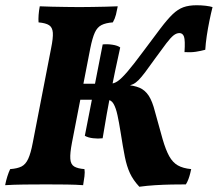

<svg xmlns="http://www.w3.org/2000/svg" viewBox="-34 -703 831 732"><path d="M-14.4 3Q-11.4 -13.1 -6.1 -30.1Q-0.7 -47.1 4.8 -58.3Q32.3 -60.3 48.1 -68.3Q63.8 -76.3 73.5 -97.4Q83.3 -118.5 90.8 -158.3L160.8 -518.7Q168.9 -558.5 167.4 -578.5Q165.9 -598.6 153.2 -606.9Q140.5 -615.2 113 -617.7Q112 -629.4 113.2 -646.1Q114.5 -662.9 117.6 -679Q135.5 -678 162.1 -677.5Q188.6 -677 217.4 -676.5Q246.3 -676 268.8 -676Q291.9 -676 318.2 -676.5Q344.4 -677 369.7 -677.5Q394.9 -678 414.9 -679Q411.9 -662.3 408.1 -647.2Q404.3 -632 396.2 -617.7Q369.1 -615.7 352.9 -607.4Q336.7 -599.2 327.5 -578.8Q318.2 -558.5 310.2 -518.7L240.2 -158.3Q232.6 -118.5 234.1 -97.4Q235.5 -76.3 248.8 -68.3Q262 -60.3 288 -58.3Q290 -47.7 288 -30.9Q286 -14.1 282.9 3Q257.1 1 220.1 0.5Q183.1 0 142.1 0Q101.1 0 58.7 0.5Q16.3 1 -14.4 3ZM497.2 9Q473.6 -16.5 461.5 -42.5Q449.4 -68.4 442 -105.1Q434.7 -141.7 425.8 -198.9Q419.9 -236.2 413.9 -263.8Q408 -291.4 399 -307Q390 -322.7 374.1 -322.7H259.5L271.1 -383.8H385.7Q400.8 -383.8 415.1 -393.8Q429.4 -403.7 451.9 -429.9Q474.4 -456.1 511.4 -506Q551.8 -560.4 578 -594.9Q604.2 -629.4 624 -648.5Q643.8 -667.5 664.9 -675.3Q686 -683 715.8 -683Q734 -683 750.4 -681Q766.7 -679 776.3 -676Q770.2 -652 764.4 -623.5Q758.6 -595.1 754.3 -566.4Q750 -537.8 748.6 -513.3Q732.4 -508.8 712.9 -505.7Q693.5 -502.7 669.4 -504.3Q672.4 -549.6 667.5 -563.2Q662.6 -576.9 650.1 -576.9Q638.7 -576.9 627.5 -568Q616.3 -559 600.4 -538.2Q584.6 -517.4 558.4 -481.3Q535.3 -448.7 520.2 -428.7Q505.1 -408.6 494.4 -397.8Q483.7 -387.1 473.7 -382.3Q463.7 -377.4 450.7 -375.4L444.1 -379.4Q476.9 -377.4 498 -368.4Q519.1 -359.4 533.1 -338Q547 -316.6 557 -276.8Q574 -213.7 586 -172.4Q598 -131.1 611.2 -107.4Q624.4 -83.7 643.9 -72.5Q663.4 -61.3 694.9 -58.3Q693.9 -53.3 691.3 -42.6Q688.8 -32 684.5 -20.3Q680.1 -8.6 674.6 0Q651.2 0 620.8 0.5Q590.4 1 557.9 3Q525.4 5 497.2 9ZM357.3 -175.8Q339.6 -173.7 320.6 -176Q301.5 -178.3 289.4 -185.3L357.5 -533.6Q374.6 -535.6 394.7 -532.5Q414.8 -529.5 424.3 -522Q415.2 -479.9 405.7 -436Q396.2 -392 388.8 -353.4Q381.4 -314.9 372.9 -267.6Q364.4 -220.3 357.3 -175.8Z"/></svg>

Font: Vollkorn
Style: Italic
Weight: 400
Italic angle: -11°
Designer: Friedrich Althausen
Foundry: Friedrich Althausen
Version: Version 5.001